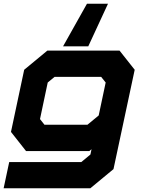

<svg xmlns="http://www.w3.org/2000/svg" viewBox="-32 -812 802 1032"><path d="M-12.5 200 17.5 59H405L454 18.5L460 -10L448 0H108L27 -103L98 -437L222.5 -540H610.5L692 -437L578 97L453.5 200ZM207 -141.5H438L498.5 -191.5L536 -368.5L511.5 -399H261.5L224.5 -368.5L183 -172ZM548.5 -792 442.5 -563H307L435.5 -792Z"/></svg>

Font: Tourney Expanded Black
Style: Italic
Weight: 900
Width: 7
Italic angle: -12°
Designer: Tyler Finck
Foundry: Etcetera Type Co
Version: Version 1.010; ttfautohint (v1.8.3)